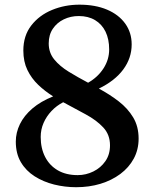

<svg xmlns="http://www.w3.org/2000/svg" viewBox="-20 -772 645 802"><path d="M298 10Q251 10 206 -1.2Q161 -12.5 124.8 -35.5Q88.5 -58.5 67.2 -94.5Q46 -130.5 46 -180.5Q46 -218 63.2 -253.5Q80.5 -289 115.2 -318.8Q150 -348.5 202 -369.5Q167.5 -391 139.5 -417.8Q111.5 -444.5 94.5 -479.5Q77.5 -514.5 77.5 -561Q77.5 -623 110.8 -665.8Q144 -708.5 197.5 -730.5Q251 -752.5 311.5 -752.5Q378 -752.5 427 -731.8Q476 -711 503 -673.5Q530 -636 530 -586.5Q530 -529.5 495 -482Q460 -434.5 393 -402Q438.5 -377.5 476 -348.5Q513.5 -319.5 536.2 -281.8Q559 -244 559 -193Q559 -147 538.8 -109.5Q518.5 -72 482.5 -45.2Q446.5 -18.5 399.5 -4.2Q352.5 10 298 10ZM304.5 -40.5Q339 -40.5 370 -55.8Q401 -71 420.2 -98.8Q439.5 -126.5 439.5 -165Q439.5 -209.5 411.2 -239.8Q383 -270 338.2 -294.2Q293.5 -318.5 244 -345Q216 -330.5 195 -308.2Q174 -286 162 -258.5Q150 -231 150 -200Q150 -152.5 168.5 -116.5Q187 -80.5 221.5 -60.5Q256 -40.5 304.5 -40.5ZM348 -426.5Q388.5 -449.5 412.2 -486.2Q436 -523 436 -565.5Q436 -608.5 420.8 -639.8Q405.5 -671 377 -688Q348.5 -705 309 -705Q275 -705 246.5 -691.2Q218 -677.5 200.8 -652Q183.5 -626.5 183.5 -590.5Q183.5 -552 206.5 -523.8Q229.5 -495.5 267 -472.5Q304.5 -449.5 348 -426.5Z"/></svg>

Font: Merriweather 36pt SemiBold
Style: Regular
Weight: 600
Version: Version 2.100